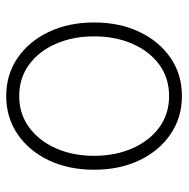

<svg xmlns="http://www.w3.org/2000/svg" viewBox="-14 -570 595 606"><g transform="rotate(-90 283.0 -266.5)"><path d="M283.2 10.7Q215.8 10.7 163.1 -25.1Q110.4 -61 80.6 -123.5Q50.8 -186 50.8 -266.6Q50.8 -347.2 80.6 -409.7Q110.4 -472.2 163.1 -508.1Q215.8 -543.9 283.2 -543.9Q351.1 -543.9 403.6 -508.1Q456.1 -472.2 485.8 -409.4Q515.6 -346.7 515.6 -266.6Q515.6 -186 485.8 -123.5Q456.1 -61 403.8 -25.1Q351.6 10.7 283.2 10.7ZM283.2 -29.8Q340.3 -29.8 382.6 -60.8Q424.8 -91.8 448.2 -145.5Q471.7 -199.2 471.7 -266.6Q471.7 -333.5 448.2 -387.2Q424.8 -440.9 382.3 -471.9Q339.8 -502.9 283.2 -502.9Q227.1 -502.9 184.6 -471.7Q142.1 -440.4 118.4 -387Q94.7 -333.5 94.7 -266.6Q94.7 -199.2 118.4 -145.5Q142.1 -91.8 184.3 -60.8Q226.6 -29.8 283.2 -29.8Z"/></g></svg>

Font: Inter 20pt ExtraLight
Style: Regular
Weight: 250
Version: Version 4.001;git-66647c0bb